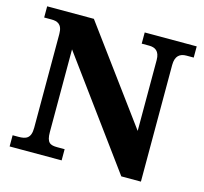

<svg xmlns="http://www.w3.org/2000/svg" viewBox="-103 -830 1005 945"><g transform="rotate(15 399.0 -357.0)"><path d="M24 0H289V-57H252C215 -57 197 -65 197 -120V-541L593 0H693V-594C693 -641 716 -657 749 -657H786V-714H521V-657H559C589 -657 613 -644 613 -598V-237L262 -714H24V-657H61C90 -657 117 -649 117 -598V-120C117 -65 91 -57 53 -57H24Z"/></g></svg>

Font: Noto Serif Malayalam ExtraBold
Style: Regular
Weight: 800
Designer: Indian type Foundry, Jelle Bosma, Monotype Design Team
Foundry: Monotype Imaging Inc.
Version: Version 2.104